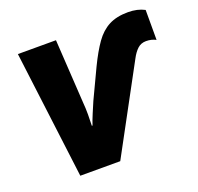

<svg xmlns="http://www.w3.org/2000/svg" viewBox="-103 -666 800 777"><g transform="rotate(-20 297.0 -278.0)"><path d="M116 0 47 -549H211L228 -272Q230 -251 230 -223Q230 -195 229 -174H232Q238 -193 249 -219Q260 -245 269 -266L329 -393Q356 -449 381.5 -485Q407 -521 440.5 -538.5Q474 -556 523 -556Q564 -556 594 -540V-411Q575 -421 552 -421Q530 -421 515 -407Q500 -393 488 -370L288 0Z"/></g></svg>

Font: Noto Sans ExtraBold
Style: Italic
Weight: 800
Italic angle: -12°
Designer: Monotype Design Team
Foundry: Monotype Imaging Inc.
Version: Version 2.013; ttfautohint (v1.8.4.7-5d5b)